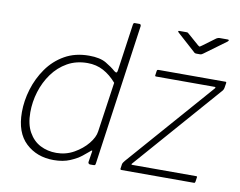

<svg xmlns="http://www.w3.org/2000/svg" viewBox="-80 -851 1211 969"><g transform="rotate(10 525.0 -366.0)"><path d="M437 0Q432 0 429 -3.5Q426 -7 427 -12L435 -63Q437 -71 434 -71Q431 -71 424 -64Q415 -56 392.5 -38Q370 -20 334.5 -5Q299 10 251 10Q165 10 108.5 -43Q52 -96 52 -201Q52 -259 70 -318.5Q88 -378 123.5 -428.5Q159 -479 212.5 -509.5Q266 -540 337 -540Q393 -540 424.5 -521.5Q456 -503 476 -485Q485 -478 488.5 -481Q492 -484 493 -494L527 -733Q528 -738 529.5 -740Q531 -742 536 -742H559Q567 -742 567 -732L465 -11Q464 -4 462 -2Q460 0 453 0ZM485 -427Q454 -463 417.5 -482.5Q381 -502 336 -502Q278 -502 233 -476.5Q188 -451 157 -408Q126 -365 110 -313Q94 -261 94 -207Q94 -146 116.5 -106Q139 -66 176 -47Q213 -28 258 -28Q307 -28 348.5 -51.5Q390 -75 417 -108Q444 -141 448 -171ZM598 0Q594 0 592.5 -2Q591 -4 592 -8L595 -29Q596 -34 599 -38.5Q602 -43 607 -49L989 -486Q993 -490 992.5 -492.5Q992 -495 988 -495H688Q684 -495 683 -497Q682 -499 683 -503L686 -524Q687 -528 689 -529Q691 -530 694 -530H1038Q1042 -530 1042 -525L1038 -500Q1037 -494 1034.5 -489Q1032 -484 1027 -479L646 -43Q642 -39 642.5 -37Q643 -35 646 -35H974Q981 -35 979 -29L976 -8Q975 -4 974 -2Q973 0 968 0H598ZM954 -737Q959 -740 962.5 -741Q966 -742 970 -742H1011Q1017 -742 1017.5 -739Q1018 -736 1012 -731L903 -651Q900 -649 896 -646.5Q892 -644 886 -644H868Q861 -644 857.5 -647Q854 -650 850 -654L762 -733Q758 -737 758 -739.5Q758 -742 763 -742H800Q805 -742 807.5 -740.5Q810 -739 814 -735L869 -687Q877 -681 878.5 -682Q880 -683 889 -689Z"/></g></svg>

Font: Libre Franklin Thin
Style: Italic
Weight: 100
Italic angle: -8°
Designer: Pablo Impallari, Rodrigo Fuenzalida, Nhung Nguyen
Foundry: Impallari Type
Version: Version 3.000